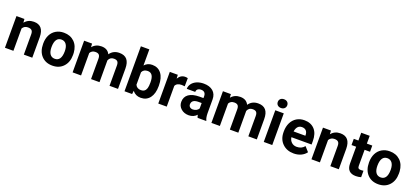

<svg xmlns="http://www.w3.org/2000/svg" viewBox="42 -1875 6477 3009"><g transform="rotate(20 3280.5 -370.0)"><path d="M51.3 -528.3V0H192.4V-372.6C212.4 -406.2 242.2 -423.3 281.7 -423.3C342.3 -423.3 366.2 -397.9 366.2 -337.9V0H507.3V-341.3C505.9 -472.2 452.1 -538.1 340.3 -538.1C276.9 -538.1 226.1 -514.6 188.5 -467.3L184.1 -528.3Z M592.3 -262.7C592.3 -178.7 615.2 -112.3 660.6 -63.5C706.1 -14.6 766.6 9.8 842.8 9.8C918.9 9.8 979.5 -14.6 1024.9 -64C1070.3 -112.8 1092.8 -177.7 1092.8 -258.8L1091.8 -294.9C1086.4 -369.6 1061.5 -429.2 1016.6 -472.7C971.2 -516.1 913.1 -538.1 841.8 -538.1C791.5 -538.1 747.6 -526.9 710 -504.4C633.8 -459.5 592.3 -374 592.3 -269ZM733.4 -258.8C733.4 -371.6 772.9 -423.8 841.8 -423.8C911.6 -423.8 951.7 -367.2 951.7 -269C951.7 -153.8 911.1 -104 842.8 -104C772.5 -104 733.4 -158.7 733.4 -258.8Z M1179.7 -528.3V0H1320.8V-373.5C1338.9 -406.7 1367.7 -423.3 1407.7 -423.3C1465.8 -423.3 1487.3 -397.5 1487.3 -336.4V0H1628.4L1627.9 -362.8C1644 -403.3 1673.3 -423.3 1715.8 -423.3C1774.9 -423.3 1795.4 -397 1795.4 -336.9V0H1937V-337.4C1937 -471.7 1881.8 -538.1 1767.1 -538.1C1698.2 -538.1 1645.5 -511.2 1608.4 -457.5C1583 -511.2 1536.1 -538.1 1468.3 -538.1C1404.3 -538.1 1354 -515.1 1316.4 -469.2L1312 -528.3Z M2521.5 -267.1C2521.5 -353 2503.4 -419.9 2466.8 -467.3C2430.2 -514.6 2379.4 -538.1 2314.9 -538.1C2261.7 -538.1 2219.2 -519 2186.5 -481V-750H2045.4V0H2172.4L2178.7 -56.2C2212.9 -12.2 2258.8 9.8 2315.9 9.8C2380.9 9.8 2431.2 -14.2 2467.3 -61.5C2503.4 -108.9 2521.5 -174.8 2521.5 -259.3ZM2380.4 -269.5C2380.4 -225.6 2377 -192.9 2370.1 -171.4C2356 -126.5 2325.7 -104 2280.3 -104C2234.9 -104 2203.6 -122.6 2186.5 -159.7V-368.2C2203.6 -404.8 2234.4 -423.3 2279.3 -423.3C2346.2 -423.3 2380.4 -376.5 2380.4 -269.5Z M2907.2 -531.7C2893.6 -536.1 2878.9 -538.1 2863.3 -538.1C2813 -538.1 2773.9 -513.7 2745.6 -465.3L2741.7 -528.3H2608.4V0H2749.5V-345.7C2766.1 -381.8 2801.3 -399.9 2854.5 -399.9C2869.1 -399.9 2886.2 -398.4 2905.3 -396Z M3407.2 0V-8.3C3393.6 -34.2 3386.7 -71.8 3386.2 -122.1V-351.1C3386.2 -410.2 3367.2 -456.5 3329.1 -489.3C3290.5 -522 3238.8 -538.1 3173.8 -538.1C3130.9 -538.1 3092.3 -530.8 3057.6 -516.1C2988.8 -486.3 2949.2 -430.7 2949.2 -369.6H3090.3C3090.3 -409.2 3119.1 -433.6 3166.5 -433.6C3220.7 -433.6 3244.6 -401.9 3244.6 -353V-322.8H3179.7C3022.9 -322.3 2937.5 -260.3 2937.5 -148.4C2937.5 -103 2954.6 -64.9 2988.8 -35.2C3022.5 -5.4 3065.4 9.8 3117.2 9.8C3171.9 9.8 3216.3 -9.3 3250.5 -47.4C3253.4 -28.3 3258.3 -12.7 3264.6 0ZM3147.9 -98.1C3105 -98.1 3078.6 -123.5 3078.6 -158.7L3079.1 -167C3083.5 -215.8 3121.1 -240.2 3191.9 -240.2H3244.6V-149.4C3227.5 -118.2 3189.5 -98.1 3147.9 -98.1Z M3494.6 -528.3V0H3635.7V-373.5C3653.8 -406.7 3682.6 -423.3 3722.7 -423.3C3780.8 -423.3 3802.2 -397.5 3802.2 -336.4V0H3943.4L3942.9 -362.8C3959 -403.3 3988.3 -423.3 4030.8 -423.3C4089.8 -423.3 4110.4 -397 4110.4 -336.9V0H4252V-337.4C4252 -471.7 4196.8 -538.1 4082 -538.1C4013.2 -538.1 3960.4 -511.2 3923.3 -457.5C3897.9 -511.2 3851.1 -538.1 3783.2 -538.1C3719.2 -538.1 3668.9 -515.1 3631.3 -469.2L3627 -528.3Z M4509.3 -528.3H4367.7V0H4509.3ZM4359.4 -665C4359.4 -622.1 4391.1 -591.8 4438.5 -591.8C4485.8 -591.8 4517.6 -622.1 4517.6 -665C4517.6 -707.5 4486.8 -737.8 4438.5 -737.8C4389.6 -737.8 4359.4 -707.5 4359.4 -665Z M4868.7 9.8C4956.5 9.8 5032.2 -25.4 5074.7 -85.4L5005.4 -163.1C4974.6 -123.5 4932.1 -104 4877.9 -104C4842.8 -104 4814 -114.3 4791 -135.3C4768.1 -156.2 4753.9 -183.6 4749.5 -218.3H5085.9V-275.9C5085.9 -359.4 5065.4 -424.3 5023.9 -469.7C4982.4 -515.1 4925.3 -538.1 4853 -538.1C4804.7 -538.1 4762.2 -526.9 4724.6 -504.4C4649.4 -459 4606.4 -371.1 4606.4 -265.1V-251.5C4606.4 -172.4 4630.9 -108.9 4679.7 -61.5C4728 -14.2 4791 9.8 4868.7 9.8ZM4852.5 -423.8C4912.6 -423.8 4945.8 -388.2 4947.3 -325.7V-314.5H4751C4760.7 -384.8 4796.4 -423.8 4852.5 -423.8Z M5163.1 -528.3V0H5304.2V-372.6C5324.2 -406.2 5354 -423.3 5393.6 -423.3C5454.1 -423.3 5478 -397.9 5478 -337.9V0H5619.1V-341.3C5617.7 -472.2 5564 -538.1 5452.1 -538.1C5388.7 -538.1 5337.9 -514.6 5300.3 -467.3L5295.9 -528.3Z M5753.9 -658.2V-528.3H5676.8V-424.8H5753.9V-140.1C5755.9 -40 5806.2 9.8 5905.3 9.8C5934.6 9.8 5962.9 5.4 5990.7 -2.9V-109.9C5978.5 -107.4 5964.8 -106.4 5949.2 -106.4C5906.7 -106.4 5895 -122.1 5895 -161.1V-424.8H5985.4V-528.3H5895V-658.2Z M6027.3 -262.7C6027.3 -178.7 6050.3 -112.3 6095.7 -63.5C6141.1 -14.6 6201.7 9.8 6277.8 9.8C6354 9.8 6414.6 -14.6 6460 -64C6505.4 -112.8 6527.8 -177.7 6527.8 -258.8L6526.9 -294.9C6521.5 -369.6 6496.6 -429.2 6451.7 -472.7C6406.2 -516.1 6348.1 -538.1 6276.9 -538.1C6226.6 -538.1 6182.6 -526.9 6145 -504.4C6068.8 -459.5 6027.3 -374 6027.3 -269ZM6168.5 -258.8C6168.5 -371.6 6208 -423.8 6276.9 -423.8C6346.7 -423.8 6386.7 -367.2 6386.7 -269C6386.7 -153.8 6346.2 -104 6277.8 -104C6207.5 -104 6168.5 -158.7 6168.5 -258.8Z"/></g></svg>

Font: Shabnam
Style: Bold
Weight: 700
Foundry: DejaVu fonts team - Redesigned by Saber Rastikerdar - Based on Vazir font
Version: Version 5.0.1